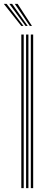

<svg xmlns="http://www.w3.org/2000/svg" viewBox="-47 -980 257 1000"><path d="M113.5 0V-800H125.8V0ZM64 0V-800H76.5V0ZM88.8 0V-800H101V0ZM63.8 -845 -27 -959.8H-12.5L75.2 -845ZM86 -845 1.8 -959.8H16.2L97.2 -845ZM108.2 -845 30.2 -959.8H44.8L119.5 -845Z"/></svg>

Font: Big Shoulders Inline Text Thin Light
Style: Regular
Weight: 300
Version: Version 2.002